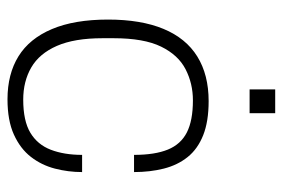

<svg xmlns="http://www.w3.org/2000/svg" viewBox="-144 -616 772 525"><g transform="rotate(90 242.5 -354.0)"><path d="M252 12Q183 12 134.5 -18Q86 -48 60 -109.5Q34 -171 34 -263Q34 -353 59.5 -414.5Q85 -476 135 -507Q185 -538 257 -538Q313 -538 350.5 -523Q388 -508 410 -480.5Q432 -453 441.5 -415.5Q451 -378 451 -334H404Q404 -391 389.5 -426.5Q375 -462 342.5 -478.5Q310 -495 255 -495Q209 -495 170 -475Q131 -455 108 -408Q85 -361 85 -278V-248Q85 -171 106 -123Q127 -75 165 -53Q203 -31 253 -31Q311 -31 343.5 -50.5Q376 -70 390 -106.5Q404 -143 404 -192H451Q451 -154 441.5 -117.5Q432 -81 409.5 -52Q387 -23 348.5 -5.5Q310 12 252 12ZM225 -650V-720H290V-650Z"/></g></svg>

Font: Archivo SemiBold Thin
Style: Regular
Weight: 250
Version: Version 2.001